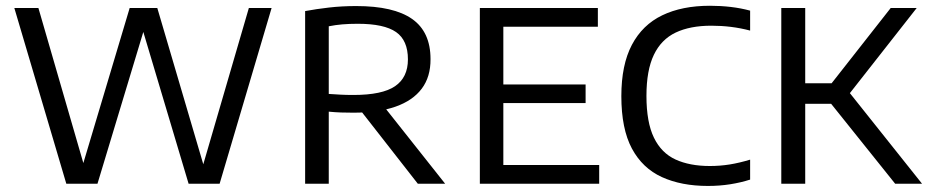

<svg xmlns="http://www.w3.org/2000/svg" viewBox="-20 -622 3142 650"><path d="M204.5 0 28.5 -595H110L272 -36H252L419 -595H512.5L677 -36H659.5L822.5 -595H899.5L723.5 0H618.5L455 -548H475.5L310 0Z M1013 0V-584.5Q1050.5 -591.5 1094 -596.5Q1137.5 -601.5 1186 -601.5Q1313 -601.5 1375.2 -557.8Q1437.5 -514 1437.5 -422Q1438 -362 1407.8 -321.8Q1377.5 -281.5 1319.2 -261Q1261 -240.5 1176.5 -240.5Q1154.5 -240.5 1133.8 -241.2Q1113 -242 1093 -244V0ZM1394.5 0 1176.5 -279H1266L1487 0ZM1176.5 -300.5Q1274 -300.5 1317.5 -330.2Q1361 -360 1361 -421Q1361 -485.5 1320.8 -513.5Q1280.5 -541.5 1191.5 -541.5Q1162 -541.5 1138.8 -539.5Q1115.5 -537.5 1093 -533V-304Q1116.5 -302.5 1134 -301.5Q1151.5 -300.5 1176.5 -300.5Z M1604.5 0V-595H2004V-531.5H1684V-63.5H2008.5V0ZM1654.5 -273V-336H1962.5V-273Z M2376.5 7.5Q2286.5 7.5 2220.8 -22.5Q2155 -52.5 2119.2 -119.2Q2083.5 -186 2083.5 -296.5Q2083.5 -402.5 2119.2 -470.2Q2155 -538 2222 -570.2Q2289 -602.5 2383.5 -602.5Q2419.5 -602.5 2453.8 -598.5Q2488 -594.5 2519.5 -586V-518.5Q2487 -527 2454.5 -531Q2422 -535 2388 -535Q2316.5 -535 2267.5 -511.8Q2218.5 -488.5 2193.5 -436.2Q2168.5 -384 2168.5 -297.5Q2168.5 -208 2193.8 -156Q2219 -104 2267 -82Q2315 -60 2383 -60Q2417.5 -60 2450.2 -65.2Q2483 -70.5 2519.5 -81.5V-14Q2488.5 -4 2452.2 1.8Q2416 7.5 2376.5 7.5Z M3010.5 0 2767 -304 2995.5 -595H3083.5L2848 -295L2849 -317L3101.5 0ZM2625 0V-595H2706V0ZM2692.5 -270.5V-340H2803V-270.5Z"/></svg>

Font: Encode Sans SC Condensed Thin
Style: Regular
Weight: 400
Version: Version 3.002